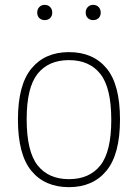

<svg xmlns="http://www.w3.org/2000/svg" viewBox="-20 -763 569 792"><path d="M54 -270Q54 -413 109.8 -480.5Q165.5 -548 264.5 -548Q364 -548 419.5 -481.2Q475 -414.5 475 -270Q475 -126.5 419.2 -58.8Q363.5 9 264.5 9Q165 9 109.5 -58.2Q54 -125.5 54 -270ZM439 -268.5Q439 -401 394 -458Q349 -515 264.5 -515Q180 -515 135 -458.5Q90 -402 90 -271.5Q90 -138.5 135 -81.2Q180 -24 264.5 -24Q349 -24 394 -80.8Q439 -137.5 439 -268.5ZM133.5 -711Q133.5 -725 142.2 -734Q151 -743 164.5 -743Q178 -743 186.8 -734Q195.5 -725 195.5 -711Q195.5 -697 186.8 -688.5Q178 -680 164.5 -680Q151 -680 142.2 -688.5Q133.5 -697 133.5 -711ZM333.5 -711Q333.5 -725 342.2 -734Q351 -743 364.5 -743Q378 -743 386.8 -734Q395.5 -725 395.5 -711Q395.5 -697 386.8 -688.5Q378 -680 364.5 -680Q351 -680 342.2 -688.5Q333.5 -697 333.5 -711Z"/></svg>

Font: Encode Sans Thin
Style: Regular
Weight: 250
Designer: Multiple Designers
Foundry: Impallari Type
Version: Version 2.000